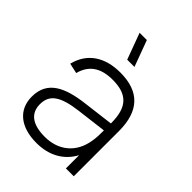

<svg xmlns="http://www.w3.org/2000/svg" viewBox="-226 -879 1002 1002"><g transform="rotate(45 274.5 -378.0)"><path d="M256 -627.5H309.5L256 -772.5H202.5ZM278.5 -555C162 -555 85 -501 60.5 -402.5L117 -390C136.5 -464 189 -500 276.5 -500C384.5 -500 431 -451 431 -335V-332L262.5 -311C132 -295 40 -255.5 40 -139.5C40 -42.5 110.5 15 228 15C321 15 391.5 -24.5 431 -97.5V0H489V-334C489 -481.5 418.5 -555 278.5 -555ZM431 -280.5C431 -257 431 -224 425.5 -197.5C409.5 -99 338.5 -38.5 236 -38.5C145 -38.5 98 -74 98 -141.5C98 -211.5 145 -245 265.5 -260Z"/></g></svg>

Font: Vela Sans Light
Style: Regular
Weight: 300
Designer: Principal design: Mikhail Sharanda - project Manrope.
Design modification: Ravid Balaliev
Foundry: Mikhail Sharanda
Version: Version 1.001